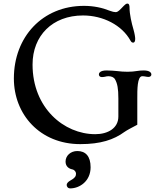

<svg xmlns="http://www.w3.org/2000/svg" viewBox="-20 -795 873 1074"><path d="M57.6 -356C57.6 -154.8 203.6 11.2 429.2 11.2C543 11.2 616.2 -13.2 676.3 -57.1C690.9 -67.4 720.2 -82.5 748 -97.2V-244.1C748 -291.5 747.1 -368.7 775.9 -368.7C782.7 -368.7 788.6 -367.7 794.4 -366.7C799.8 -365.7 805.2 -364.7 810.5 -364.7C820.8 -364.7 826.7 -370.6 826.7 -378.4C826.7 -388.7 816.9 -400.9 783.7 -400.9C770 -400.9 758.3 -399.9 746.6 -397.9C731 -395.5 715.3 -393.6 693.8 -393.6C677.2 -393.6 649.9 -395 634.8 -397.5C623 -398.9 595.2 -400.9 576.2 -400.9C543 -400.9 533.2 -388.7 533.2 -378.4C533.2 -370.6 539.1 -363.8 549.3 -363.8C555.7 -363.8 561.5 -364.7 566.9 -365.7C573.2 -367.2 579.1 -368.7 585.4 -368.7C603 -368.7 616.7 -363.3 623.5 -351.1C636.7 -328.1 642.1 -299.3 642.1 -244.1V-143.1C642.1 -78.6 584.5 -44.4 512.7 -44.4C337.9 -44.4 162.1 -190.9 162.1 -434.1C162.1 -595.2 273.4 -708.5 444.3 -708.5C556.6 -708.5 662.6 -654.3 710 -567.4C715.3 -558.6 718.8 -556.6 725.6 -556.6C731 -556.6 736.3 -562 736.3 -577.1C736.3 -586.9 733.4 -606 727.1 -628.4C715.8 -666.5 704.6 -715.8 704.6 -751.5C704.6 -762.2 703.1 -774.9 692.9 -774.9C685.5 -774.9 681.2 -772 658.2 -747.6C640.6 -729 633.3 -727.1 627 -727.1C619.1 -727.1 607.9 -729.5 593.8 -734.9C553.2 -751.5 503.9 -762.2 449.7 -762.2C217.8 -762.2 57.6 -588.9 57.6 -356ZM346.7 108.9C346.7 134.8 364.3 148.4 383.8 152.3C396.5 154.8 405.3 166 405.3 176.8C405.3 190.9 397.9 201.7 375 213.9C360.8 221.7 353 231 353 239.3C353 249 359.9 258.8 373 258.8C424.8 258.8 486.8 218.8 486.8 140.6C486.8 78.6 458.5 49.8 412.6 49.8C374.5 49.8 346.7 76.2 346.7 108.9Z"/></svg>

Font: Stoke
Style: Light
Weight: 300
Designer: Nicole Fally
Foundry: Nicole Fally
Version: Version 1.001